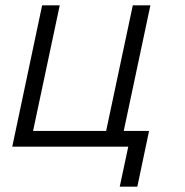

<svg xmlns="http://www.w3.org/2000/svg" viewBox="-20 -550 695 720"><path d="M429 150H495L539 -59H444L544 -530H478L378 -59H104L204 -530H138L26 0H461Z"/></svg>

Font: Geist Light
Style: Italic
Weight: 300
Italic angle: -12°
Designer: Basement.studio, Andrés Briganti, Mateo Zaragoza
Foundry: Basement.studio, Vercel, Andrés Briganti, Guido Ferreyra, Mateo Zaragoza
Version: Version 1.500